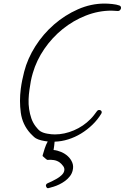

<svg xmlns="http://www.w3.org/2000/svg" viewBox="-20 -756 688 1059"><path d="M647.5 -710.9Q646.5 -705.1 642.1 -700.2Q637.7 -695.3 630.9 -695.3Q622.1 -695.3 613.3 -696.3Q604.5 -697.3 594.7 -697.3Q522.5 -697.3 453.1 -669.9Q383.8 -642.6 325.7 -595.7Q267.6 -548.8 224.6 -486.3Q181.6 -423.8 161.1 -353.5Q154.3 -331.1 149.9 -307.6Q145.5 -284.2 142.6 -261.7Q138.7 -235.4 137.7 -208Q136.7 -180.7 140.6 -154.3Q144.5 -127.9 152.8 -103.5Q161.1 -79.1 176.8 -58.6Q182.6 -50.8 189.5 -43.5Q196.3 -36.1 204.1 -31.2Q218.8 -22.5 241.2 -18.6Q263.7 -14.6 282.2 -14.6Q335 -14.6 387.7 -37.1Q440.4 -59.6 479.5 -99.6Q490.2 -110.4 498 -120.6Q505.9 -130.9 514.6 -142.6Q519.5 -149.4 527.3 -149.4Q533.2 -149.4 537.6 -145.5Q542 -141.6 541 -134.8Q541 -133.8 539.1 -129.9Q518.6 -95.7 489.7 -67.9Q460.9 -40 427.2 -19.5Q393.6 1 356.4 12.7Q319.3 24.4 281.2 25.4Q280.3 37.1 278.8 48.8Q277.3 60.5 275.4 71.3Q295.9 73.2 316.9 82Q337.9 90.8 354 105.5Q370.1 120.1 378.4 140.1Q386.7 160.2 380.9 183.6Q377 201.2 365.7 215.8Q354.5 230.5 339.4 241.7Q324.2 252.9 307.1 261.2Q290 269.5 273.4 274.4Q272.5 274.4 267.6 275.9Q262.7 277.3 257.8 278.8Q252.9 280.3 249 281.2L244.1 282.2Q239.3 282.2 235.8 275.9Q232.4 269.5 233.4 264.6Q235.4 257.8 242.2 254.9Q252 251 266.1 244.1Q280.3 237.3 294.4 229Q308.6 220.7 319.8 210Q331.1 199.2 334 187.5Q337.9 172.9 328.6 160.2Q319.3 147.5 308.6 139.6Q294.9 129.9 277.3 127Q259.8 124 241.2 126Q236.3 124 228 116.2Q219.7 108.4 214.8 104.5L215.8 98.6Q219.7 84 226.6 63Q233.4 42 243.2 24.4Q225.6 22.5 207.5 18.1Q189.5 13.7 177.7 6.8Q169.9 2 162.1 -5.9Q154.3 -13.7 147.5 -20.5Q103.5 -69.3 94.7 -134.3Q85.9 -199.2 94.7 -266.6Q97.7 -290 102.5 -313.5Q107.4 -336.9 113.3 -360.4Q131.8 -432.6 174.8 -500.5Q217.8 -568.4 277.8 -620.6Q337.9 -672.9 409.7 -704.6Q481.4 -736.3 556.6 -736.3Q574.2 -736.3 598.6 -733.9Q623 -731.4 638.7 -725.6Q648.4 -721.7 647.5 -710.9Z"/></svg>

Font: Calligraffitti
Style: Regular
Weight: 400
Designer: Dathan Boardman
Foundry: Open Window
Version: Version 1.001